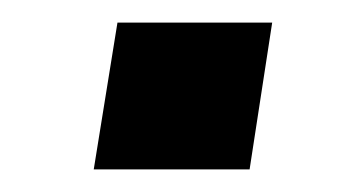

<svg xmlns="http://www.w3.org/2000/svg" viewBox="-20 -359 316 170"><path d="M63 -209 84 -339H221L201 -209Z"/></svg>

Font: Nunito Sans 7pt SemiBold
Style: Italic
Weight: 600
Italic angle: -9°
Designer: Vernon Adams
Foundry: Vernon Adams
Version: Version 3.101;gftools[0.9.27]